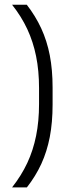

<svg xmlns="http://www.w3.org/2000/svg" viewBox="-20 -696 324 836"><path d="M150 -312.5Q150 -388 137.2 -451Q124.5 -514 98.8 -569.2Q73 -624.5 32.5 -675.5H96.5Q134.5 -626.5 159.5 -572.5Q184.5 -518.5 196.8 -455.2Q209 -392 209 -314.5V-241Q209 -163 196.8 -99.5Q184.5 -36 159.8 17.8Q135 71.5 97 120H32.5Q73 68.5 98.8 13.5Q124.5 -41.5 137.2 -104.8Q150 -168 150 -243Z"/></svg>

Font: Anek Telugu Light
Style: Regular
Weight: 300
Version: Version 1.003